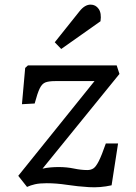

<svg xmlns="http://www.w3.org/2000/svg" viewBox="-20 -802 589 831"><path d="M101 -519H485L497 -482L164 -72Q181 -76 199 -77.5Q217 -79 234 -79Q269 -79 300 -72.5Q331 -66 358 -66Q373 -66 384 -73Q395 -80 407.5 -104.5Q420 -129 438 -181H491L463 0Q414 11 365 8Q316 5 270 -2Q224 -9 182 -9Q151 -9 131.5 -4.5Q112 0 97 7L59 -41L389 -451H219Q192 -451 177 -445.5Q162 -440 152 -419.5Q142 -399 130 -354L75 -351L89 -508ZM324 -753Q347 -782 372 -782Q394 -782 407 -763.5Q420 -745 415 -710L245 -590L217 -619Z"/></svg>

Font: Literata 7pt
Style: Italic
Weight: 400
Italic angle: -2°
Designer: Latin by Veronika Burian and Jose Scaglione. Greek by Irene Vlachou. Cyrillic by Vera Evstafieva
Foundry: TypeTogether
Version: Version 3.002